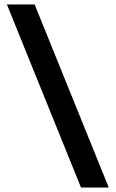

<svg xmlns="http://www.w3.org/2000/svg" viewBox="-20 -725 521 865"><path d="M345 120H470L136 -705H11Z"/></svg>

Font: Custom Plus Jakarta Sans SemiBold
Style: Regular
Weight: 600
Designer: Gumpita Rahayu & FullSphere
Foundry: Tokotype & FullSphere
Version: Version 1.001;hotconv 1.0.117;makeotfexe 2.5.65602